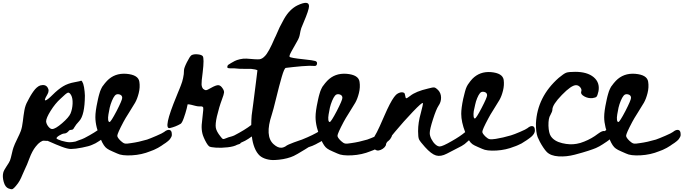

<svg xmlns="http://www.w3.org/2000/svg" viewBox="-146 -1051 4862 1366"><path d="M577 -145Q599 -163 615.5 -159.5Q632 -156 632 -128Q632 -119 628 -110Q624 -101 619 -94.5Q614 -88 604 -79.5Q594 -71 588.5 -67Q583 -63 571.5 -55.5Q560 -48 557 -46Q534 -30 508 -20Q489 -11 438.5 -1Q388 9 359 9Q335 9 292 -7.5Q249 -24 218.5 -38Q188 -52 188 -49Q188 -49 181 -49Q174 -49 165.5 -50Q157 -51 141 -40.5Q125 -30 108 -8Q83 23 63 76.5Q43 130 35 144Q25 164 14.5 190Q4 216 -6 234Q-16 252 -33 272Q-48 290 -56.5 294Q-65 298 -85 290Q-109 281 -119.5 243.5Q-130 206 -123 178Q-119 161 -99.5 132.5Q-80 104 -75 91Q-69 75 -62 43Q-55 11 -50 -2Q-43 -23 -24 -61.5Q-5 -100 2 -119Q12 -147 16.5 -188Q21 -229 27.5 -266Q34 -303 51 -332Q53 -336 57 -343.5Q61 -351 64.5 -357.5Q68 -364 73 -372.5Q78 -381 82.5 -387.5Q87 -394 92.5 -402Q98 -410 103.5 -416Q109 -422 115 -427.5Q121 -433 127.5 -437Q134 -441 140 -443Q176 -453 192 -429.5Q208 -406 190 -377Q164 -334 179 -337Q194 -342 228 -376Q268 -416 303 -437Q338 -458 384 -466Q428 -474 430 -477Q434 -478 438 -472Q442 -466 446 -455Q449 -444 452 -430Q454 -415 456 -400Q458 -385 458 -371Q457 -232 418 -190Q394 -165 381 -142Q377 -133 371.5 -130Q366 -127 362.5 -127.5Q359 -128 352 -126Q345 -124 340 -116Q326 -101 310 -101Q297 -100 276.5 -87.5Q256 -75 256 -67Q256 -64 266.5 -59Q277 -54 292 -49.5Q307 -45 323 -42Q339 -39 350 -39Q367 -39 391 -44Q400 -48 413 -52.5Q426 -57 437 -61Q448 -65 455 -69Q532 -109 577 -145ZM225 -133Q248 -133 296 -174.5Q344 -216 356 -244Q369 -276 370.5 -314Q372 -352 360 -374Q348 -395 336.5 -391.5Q325 -388 285 -349Q247 -315 214.5 -263Q182 -211 182 -187Q184 -168 198 -150.5Q212 -133 225 -133Z M1021.5 -112Q1043.5 -130 1060 -126.5Q1076.5 -123 1076.5 -95Q1077.5 -86 1073 -77Q1068.5 -68 1063.5 -61.5Q1058.5 -55 1049 -47Q1039.5 -39 1033.5 -35Q1027.5 -31 1016 -23.5Q1004.5 -16 1002.5 -14Q978.5 2 953.5 13Q951.5 14 948 15.5Q944.5 17 940.5 18.5Q936.5 20 932.5 21.5Q928.5 23 926 24L923.5 25Q862.5 50 792.5 54Q720.5 58 687.5 41Q683.5 39 655.5 27Q627.5 15 615.5 6Q592.5 -9 571.5 -59Q532.5 -149 532.5 -218Q532.5 -260 547.5 -328Q548.5 -332 551 -345Q553.5 -358 555.5 -364.5Q557.5 -371 560.5 -382.5Q563.5 -394 566.5 -402Q569.5 -410 573.5 -418.5Q577.5 -427 581.5 -434Q602.5 -463 615.5 -476Q669.5 -532 752.5 -526Q838.5 -519 845.5 -469Q851.5 -430 841 -388.5Q830.5 -347 815 -320Q799.5 -293 772 -250Q744.5 -207 732.5 -184Q688.5 -101 688.5 -85Q688.5 -72 713.5 -48Q729.5 -33 742 -30Q754.5 -27 787.5 -33Q839.5 -40 900.5 -58Q923.5 -66 967.5 -85Q1011.5 -104 1021.5 -112ZM633.5 -183Q642.5 -183 683.5 -261Q723.5 -339 723.5 -355Q723.5 -374 703 -379.5Q682.5 -385 670.5 -370Q660.5 -358 650.5 -334Q640.5 -310 634.5 -285Q629.5 -260 625.5 -237Q621.5 -214 623.5 -198.5Q625.5 -183 633.5 -183Z M1642 -162Q1663 -181 1679.5 -177.5Q1696 -174 1697 -146Q1697 -138 1694.5 -130.5Q1692 -123 1686.5 -116.5Q1681 -110 1675.5 -104Q1670 -98 1662 -92Q1654 -86 1648.5 -82Q1643 -78 1634 -72.5Q1625 -67 1622 -64Q1598 -48 1573 -38Q1571 -37 1567 -35Q1565 -30 1559 -27Q1553 -24 1541 -21Q1518 -8 1473 -3Q1428 2 1391 -0.5Q1354 -3 1343 -9Q1334 -15 1323 -34Q1312 -53 1304 -72Q1296 -91 1294 -101Q1287 -130 1289 -163Q1292 -197 1300 -269V-283Q1300 -288 1296.5 -290.5Q1293 -293 1287 -294Q1281 -294 1271 -294Q1259 -294 1244 -298Q1229 -302 1214.5 -305.5Q1200 -309 1189 -309Q1190 -309 1182 -277.5Q1174 -246 1161.5 -211Q1149 -176 1139 -170Q1103 -149 1063 -140Q1011 -128 1110 -367Q1112 -373 1120 -392Q1128 -411 1131 -418.5Q1134 -426 1140.5 -442.5Q1147 -459 1150 -469.5Q1153 -480 1156.5 -495Q1160 -510 1161.5 -523.5Q1163 -537 1163 -551Q1163 -567 1183.5 -608Q1204 -649 1216 -658Q1232 -667 1259.5 -664.5Q1287 -662 1296 -652Q1308 -637 1296 -536Q1287 -470 1288 -451Q1289 -431 1299 -419Q1311 -409 1320 -409.5Q1329 -410 1354 -425Q1391 -446 1407.5 -445Q1424 -444 1438 -422Q1449 -406 1448 -393Q1447 -380 1433 -343Q1413 -290 1397 -222Q1385 -168 1389.5 -142Q1394 -116 1422 -81Q1434 -64 1441 -62Q1444 -61 1451.5 -63.5Q1459 -66 1467.5 -69.5Q1476 -73 1479 -74Q1510 -82 1520 -87Q1597 -127 1642 -162Z M2131.5 -121Q2154.5 -137 2170.5 -131.5Q2186.5 -126 2184.5 -98Q2183.5 -91 2180 -83.5Q2176.5 -76 2170.5 -70Q2164.5 -64 2159 -59Q2153.5 -54 2144.5 -48.5Q2135.5 -43 2129.5 -40Q2123.5 -37 2114 -32Q2104.5 -27 2101.5 -25Q2076.5 -12 2049.5 -4Q2048.5 -3 2025 11.5Q2001.5 26 1971.5 43.5Q1941.5 61 1922.5 67Q1896.5 76 1868.5 81Q1840.5 86 1809.5 87.5Q1778.5 89 1750 81Q1721.5 73 1702.5 57Q1679.5 36 1665 -0.5Q1650.5 -37 1646 -79.5Q1641.5 -122 1641.5 -159Q1641.5 -196 1644.5 -230Q1645.5 -235 1656 -315.5Q1666.5 -396 1676 -473.5L1685.5 -551Q1673.5 -558 1640.5 -561Q1620.5 -562 1599.5 -561Q1550.5 -561 1530.5 -564Q1526.5 -565 1519 -565Q1511.5 -565 1504 -565Q1496.5 -565 1489 -565Q1481.5 -565 1477 -566.5Q1472.5 -568 1471.5 -571Q1469.5 -587 1484.5 -594Q1485.5 -595 1498 -602.5Q1510.5 -610 1524 -617Q1537.5 -624 1560.5 -629.5Q1583.5 -635 1607.5 -634Q1682.5 -627 1701 -629.5Q1719.5 -632 1737.5 -651Q1764.5 -676 1809.5 -782Q1811.5 -786 1815.5 -794Q1832.5 -834 1843.5 -857Q1854.5 -880 1874.5 -915.5Q1894.5 -951 1918.5 -975Q1942.5 -999 1968.5 -1012Q2052.5 -1052 2052.5 -1007Q2052.5 -981 2013.5 -890Q2002.5 -865 1997.5 -851Q1991.5 -833 1987.5 -808Q1983.5 -783 1968.5 -758Q1944.5 -716 1928.5 -687Q1909.5 -653 1914.5 -647Q1919.5 -639 2015.5 -629Q2082.5 -622 2097 -617Q2111.5 -612 2109.5 -598Q2107.5 -579 2087.5 -582Q2079.5 -583 2055.5 -583Q2031.5 -582 2001.5 -580Q1971.5 -578 1939.5 -574Q1908.5 -570 1887.5 -568Q1876.5 -566 1858.5 -504Q1840.5 -442 1819 -353.5Q1797.5 -265 1787.5 -235Q1736.5 -82 1800.5 -25Q1829.5 1 1854.5 0Q1869.5 0 1887.5 -11Q1890.5 -15 1908 -23Q1925.5 -31 1944 -37.5Q1962.5 -44 1982 -51Q2001.5 -58 2002.5 -58Q2082.5 -90 2131.5 -121Z M2588 -112Q2610 -130 2626.5 -126.5Q2643 -123 2643 -95Q2644 -86 2639.5 -77Q2635 -68 2630 -61.5Q2625 -55 2615.5 -47Q2606 -39 2600 -35Q2594 -31 2582.5 -23.5Q2571 -16 2569 -14Q2545 2 2520 13Q2518 14 2514.5 15.5Q2511 17 2507 18.5Q2503 20 2499 21.5Q2495 23 2492.5 24L2490 25Q2429 50 2359 54Q2287 58 2254 41Q2250 39 2222 27Q2194 15 2182 6Q2159 -9 2138 -59Q2099 -149 2099 -218Q2099 -260 2114 -328Q2115 -332 2117.5 -345Q2120 -358 2122 -364.5Q2124 -371 2127 -382.5Q2130 -394 2133 -402Q2136 -410 2140 -418.5Q2144 -427 2148 -434Q2169 -463 2182 -476Q2236 -532 2319 -526Q2405 -519 2412 -469Q2418 -430 2407.5 -388.5Q2397 -347 2381.5 -320Q2366 -293 2338.5 -250Q2311 -207 2299 -184Q2255 -101 2255 -85Q2255 -72 2280 -48Q2296 -33 2308.5 -30Q2321 -27 2354 -33Q2406 -40 2467 -58Q2490 -66 2534 -85Q2578 -104 2588 -112ZM2200 -183Q2209 -183 2250 -261Q2290 -339 2290 -355Q2290 -374 2269.5 -379.5Q2249 -385 2237 -370Q2227 -358 2217 -334Q2207 -310 2201 -285Q2196 -260 2192 -237Q2188 -214 2190 -198.5Q2192 -183 2200 -183Z M3606.5 -139Q3627.5 -157 3643.5 -153.5Q3659.5 -150 3659.5 -123Q3659.5 -116 3657 -109Q3654.5 -102 3649.5 -95Q3644.5 -88 3639.5 -83Q3634.5 -78 3626.5 -72Q3618.5 -66 3613 -62Q3607.5 -58 3599.5 -52.5Q3591.5 -47 3587.5 -45Q3565.5 -29 3540.5 -19Q3538.5 -18 3531.5 -15Q3524.5 -12 3518.5 -10L3512.5 -8Q3453.5 16 3386.5 20Q3316.5 24 3284.5 8Q3280.5 6 3253.5 -5.5Q3226.5 -17 3215.5 -25Q3201.5 -35 3190.5 -53Q3175.5 -39 3159.5 -26Q3138.5 -11 3116.5 -1Q3058.5 29 3033.5 42Q2989.5 65 2956 55Q2922.5 45 2877.5 -5Q2841.5 -45 2835 -60Q2828.5 -75 2828.5 -118Q2828.5 -179 2847.5 -245Q2865.5 -312 2862.5 -318Q2856.5 -324 2791.5 -256Q2726.5 -188 2663.5 -112.5Q2600.5 -37 2600.5 -25Q2600.5 -15 2590 -3.5Q2579.5 8 2563.5 15Q2547.5 22 2535.5 19Q2515.5 16 2507.5 -15Q2501.5 -36 2506 -52.5Q2510.5 -69 2535.5 -111Q2549.5 -137 2589.5 -229.5Q2629.5 -322 2657.5 -360Q2662.5 -367 2667.5 -372Q2678.5 -385 2697 -391.5Q2715.5 -398 2729.5 -390Q2734.5 -386 2737 -369.5Q2739.5 -353 2743.5 -352Q2749.5 -351 2772.5 -369Q2812.5 -401 2899.5 -421Q2934.5 -431 2945 -428.5Q2955.5 -426 2970.5 -411Q2991.5 -389 2992 -357Q2992.5 -325 2973.5 -298Q2957.5 -274 2934.5 -202.5Q2911.5 -131 2911.5 -104Q2911.5 -85 2923 -62Q2934.5 -39 2951 -24Q2967.5 -9 2982.5 -9Q3002.5 -9 3069.5 -48Q3126.5 -80 3163.5 -111Q3135.5 -184 3135.5 -241Q3135.5 -282 3149.5 -348Q3150.5 -352 3153.5 -364Q3156.5 -376 3158 -382.5Q3159.5 -389 3162.5 -400Q3165.5 -411 3168 -418.5Q3170.5 -426 3174.5 -434.5Q3178.5 -443 3182.5 -449Q3202.5 -478 3214.5 -490Q3267.5 -544 3346.5 -538Q3429.5 -531 3437.5 -483Q3442.5 -445 3432.5 -405.5Q3422.5 -366 3407.5 -340Q3392.5 -314 3366 -272.5Q3339.5 -231 3328.5 -209Q3285.5 -129 3285.5 -113Q3285.5 -101 3309.5 -78Q3325.5 -63 3337.5 -61Q3349.5 -58 3381.5 -63Q3431.5 -71 3489.5 -88Q3512.5 -95 3554.5 -113Q3596.5 -131 3606.5 -139ZM3280.5 -283Q3319.5 -358 3319.5 -373Q3319.5 -392 3299.5 -397Q3279.5 -402 3268.5 -388Q3258.5 -376 3249 -353Q3239.5 -330 3234.5 -306Q3228.5 -283 3224.5 -260Q3221.5 -238 3223.5 -223Q3225.5 -208 3232.5 -208Q3241.5 -208 3280.5 -283Z M4163 -123Q4185 -141 4201 -138Q4217 -135 4218 -106Q4218 -99 4215.5 -91.5Q4213 -84 4207.5 -77Q4202 -70 4197 -64.5Q4192 -59 4183.5 -52.5Q4175 -46 4169.5 -42.5Q4164 -39 4155 -33Q4146 -27 4143 -25Q4119 -9 4094 2Q4078 9 4040 21.5Q4002 34 3943 49.5Q3884 65 3828 61.5Q3772 58 3744 30Q3733 19 3719 -2Q3705 -23 3694.5 -43Q3684 -63 3679 -76Q3666 -111 3667 -173Q3676 -362 3829 -497Q3865 -527 3882 -533.5Q3899 -540 3946 -540Q4032 -540 4077.5 -502Q4123 -464 4112 -402Q4105 -371 4098.5 -363.5Q4092 -356 4069 -353Q4038 -350 4010.5 -365.5Q3983 -381 3989 -399Q3995 -414 3982.5 -429.5Q3970 -445 3952 -445Q3919 -445 3851.5 -375.5Q3784 -306 3784 -271Q3784 -258 3770 -233Q3755 -211 3756 -157Q3758 -104 3773 -82Q3797 -46 3853.5 -32.5Q3910 -19 3957 -28Q3982 -32 4011 -44Q4064 -65 4108 -99Q4142 -124 4155 -118Q4156 -118 4158.5 -120Q4161 -122 4163 -123Z M4641.5 -112Q4663.5 -130 4680 -126.5Q4696.5 -123 4696.5 -95Q4697.5 -86 4693 -77Q4688.5 -68 4683.5 -61.5Q4678.5 -55 4669 -47Q4659.5 -39 4653.5 -35Q4647.5 -31 4636 -23.5Q4624.5 -16 4622.5 -14Q4598.5 2 4573.5 13Q4571.5 14 4568 15.5Q4564.5 17 4560.5 18.5Q4556.5 20 4552.5 21.5Q4548.5 23 4546 24L4543.5 25Q4482.5 50 4412.5 54Q4340.5 58 4307.5 41Q4303.5 39 4275.5 27Q4247.5 15 4235.5 6Q4212.5 -9 4191.5 -59Q4152.5 -149 4152.5 -218Q4152.5 -260 4167.5 -328Q4168.5 -332 4171 -345Q4173.5 -358 4175.5 -364.5Q4177.5 -371 4180.5 -382.5Q4183.5 -394 4186.5 -402Q4189.5 -410 4193.5 -418.5Q4197.5 -427 4201.5 -434Q4222.5 -463 4235.5 -476Q4289.5 -532 4372.5 -526Q4458.5 -519 4465.5 -469Q4471.5 -430 4461 -388.5Q4450.5 -347 4435 -320Q4419.5 -293 4392 -250Q4364.5 -207 4352.5 -184Q4308.5 -101 4308.5 -85Q4308.5 -72 4333.5 -48Q4349.5 -33 4362 -30Q4374.5 -27 4407.5 -33Q4459.5 -40 4520.5 -58Q4543.5 -66 4587.5 -85Q4631.5 -104 4641.5 -112ZM4253.5 -183Q4262.5 -183 4303.5 -261Q4343.5 -339 4343.5 -355Q4343.5 -374 4323 -379.5Q4302.5 -385 4290.5 -370Q4280.5 -358 4270.5 -334Q4260.5 -310 4254.5 -285Q4249.5 -260 4245.5 -237Q4241.5 -214 4243.5 -198.5Q4245.5 -183 4253.5 -183Z"/></svg>

Font: Beth Ellen
Style: Regular
Weight: 400
Designer: Alyson Diaz
Version: Version 2.000